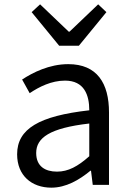

<svg xmlns="http://www.w3.org/2000/svg" viewBox="-20 -853 603 886"><path d="M217 13C284 13 345 -22 397 -65H400L408 0H483V-334C483 -469 428 -557 295 -557C207 -557 131 -518 82 -486L117 -423C160 -452 217 -481 280 -481C369 -481 392 -414 392 -344C161 -318 59 -259 59 -141C59 -43 126 13 217 13ZM243 -61C189 -61 147 -85 147 -147C147 -217 209 -262 392 -283V-132C339 -85 295 -61 243 -61ZM253 -642H344L471 -797L433 -833L301 -707H297L165 -833L126 -797Z"/></svg>

Font: GenYoGothic2 TW R
Style: Regular
Weight: 400
Version: Version 2.100;PS 2.1;hotconv 16.6.51;makeotf.lib2.5.65220 DE